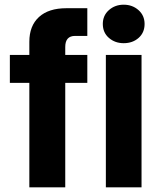

<svg xmlns="http://www.w3.org/2000/svg" viewBox="-20 -798 681 818"><path d="M105 0V-445H22V-564H105V-620Q105 -688 146 -725.5Q187 -763 263 -763H352V-645H300Q258 -645 258 -598V-564H352V-445H258V0ZM583 0H431V-564H583ZM418 -696Q418 -732 444 -755Q470 -778 507 -778Q544 -778 570 -755Q596 -732 596 -696Q596 -659 570.5 -636.5Q545 -614 507 -614Q470 -614 444 -636.5Q418 -659 418 -696Z"/></svg>

Font: Open Sauce One ExtraBold
Style: Regular
Weight: 800
Designer: Alfredo Marco Pradil
Foundry: Creative Sauce Fz LLC
Version: Version 1.477